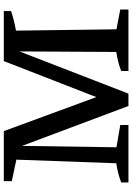

<svg xmlns="http://www.w3.org/2000/svg" viewBox="137 -832 695 1009"><g transform="rotate(-90 484.5 -327.5)"><path d="M835 -63 939 -43V0H616V-38Q641 -48 666 -54Q691 -60 716 -64L719 -615L734 -612L497 0H432L207 -600L223 -602L215 -63L332 -43V0H30V-38Q56 -48 80.5 -54Q105 -60 131 -64L150 -589L37 -613V-655H300L493 -130L464 -131L668 -655H931V-617Q908 -609 882 -602.5Q856 -596 828 -591Z"/></g></svg>

Font: Piazzolla 24pt SemiBold
Style: Regular
Weight: 600
Designer: Juan Pablo del Peral
Foundry: Huerta Tipografica
Version: Version 2.005